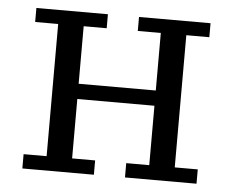

<svg xmlns="http://www.w3.org/2000/svg" viewBox="-43 -565 746 615"><g transform="rotate(5 330.0 -258.0)"><path d="M50 -46H124V-471H50V-516H280V-471H206V-286H454V-471H380V-516H610V-471H536V-46H610V0H380V-46H454V-237H206V-46H280V0H50Z"/></g></svg>

Font: IBM Plex Serif
Style: Regular
Weight: 400
Designer: Mike Abbink, Paul van der Laan, Pieter van Rosmalen
Foundry: Bold Monday
Version: Version 3.001